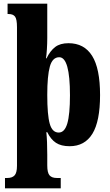

<svg xmlns="http://www.w3.org/2000/svg" viewBox="-20 -780 597 1040"><path d="M7 184H20Q46 184 59 170Q72 156 72 118V-633Q72 -676 61.5 -690Q51 -704 27 -704H21V-760H236V-574Q236 -545 234 -513Q232 -481 229 -464H232Q252 -505 279 -525.5Q306 -546 351 -546Q436 -546 479 -477.5Q522 -409 522 -265Q522 -123 480.5 -55.5Q439 12 357 12Q311 12 283 -6.5Q255 -25 236 -64H231Q236 -17 236 58V116Q236 156 248.5 170Q261 184 287 184H309V240H7ZM359 -264Q359 -470 301 -470Q264 -470 250 -419.5Q236 -369 236 -266Q236 -157 249.5 -109.5Q263 -62 298 -62Q330 -62 344.5 -111Q359 -160 359 -264Z"/></svg>

Font: Noto Serif CondBlack
Style: Regular
Weight: 900
Width: 3
Designer: Monotype Design Team
Foundry: Monotype Imaging Inc.
Version: Version 1.001